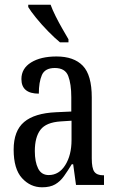

<svg xmlns="http://www.w3.org/2000/svg" viewBox="-20 -786 494 816"><path d="M159 10Q109 10 73.5 -29Q38 -68 38 -150Q38 -230 82.5 -267.5Q127 -305 218 -309L283 -312V-373Q283 -429 270 -463Q257 -497 213 -497Q171 -497 158 -467Q145 -437 145 -388Q71 -388 71 -450Q71 -495 112 -520.5Q153 -546 220 -546Q294 -546 332 -506.5Q370 -467 370 -372V-113Q370 -71 381 -56Q392 -41 419 -41H422V0H303L291 -88H285Q268 -60 252 -37.5Q236 -15 214.5 -2.5Q193 10 159 10ZM187 -42Q231 -42 257.5 -84.5Q284 -127 284 -191V-273L238 -270Q176 -266 152 -234.5Q128 -203 128 -144Q128 -98 142 -70Q156 -42 187 -42ZM235 -606Q213 -624 185 -652.5Q157 -681 133.5 -710Q110 -739 100 -756V-766H195Q203 -744 216.5 -717Q230 -690 245 -664Q260 -638 271 -619V-606Z"/></svg>

Font: Noto Serif Hebrew ExtraCondensed
Style: Regular
Weight: 400
Width: 2
Designer: Monotype Design Team
Foundry: Monotype Imaging Inc.
Version: Version 2.004; ttfautohint (v1.8.4.7-5d5b)